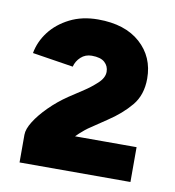

<svg xmlns="http://www.w3.org/2000/svg" viewBox="-58 -860 484 532"><g transform="rotate(10 184.5 -594.0)"><path d="M140 -441 31 -458Q31 -474 44.5 -495.5Q58 -517 81 -540Q104 -563 132 -582L173 -609Q190 -620 207.5 -636Q225 -652 225 -669Q225 -685 213.5 -695.5Q202 -706 177 -706Q159 -706 146.5 -694.5Q134 -683 130 -667L15 -685Q21 -718 42 -745.5Q63 -773 97.5 -790.5Q132 -808 177 -808Q253 -808 296 -769.5Q339 -731 339 -670Q339 -624 314 -594Q289 -564 251 -539L208 -510Q194 -501 179.5 -487.5Q165 -474 154 -461Q143 -448 140 -441ZM31 -380V-458L113 -478H343V-380Z"/></g></svg>

Font: Figtree ExtraBold
Style: Regular
Weight: 800
Designer: Erik Kennedy
Foundry: Erik Kennedy
Version: Version 2.002